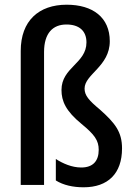

<svg xmlns="http://www.w3.org/2000/svg" viewBox="-20 -785 572 815"><path d="M446 -610C446 -711 374 -765 263 -765C145 -765 68 -697 68 -569V0H167V-564C167 -644 204 -681 262 -681C316 -681 347 -654 347 -605C347 -516 241 -499 241 -403C241 -356 259 -314 326 -259C381 -214 399 -189 399 -149C399 -102 375 -74 325 -74C285 -74 247 -91 217 -110V-19C249 1 290 10 335 10C438 10 498 -48 498 -155C498 -225 469 -262 404 -320C357 -359 339 -380 339 -409C339 -470 446 -503 446 -610Z"/></svg>

Font: Noto Sans Thai Looped Condensed Medium
Style: Regular
Weight: 500
Width: 3
Designer: Sasikarn Vongin, Ben Mitchell
Foundry: The Fontpad Ltd
Version: Version 1.001